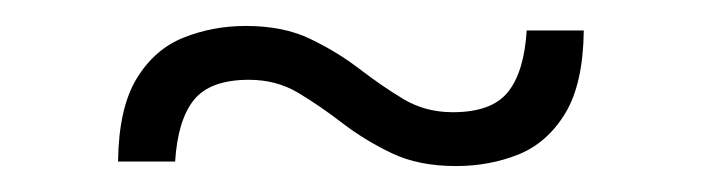

<svg xmlns="http://www.w3.org/2000/svg" viewBox="-20 -292 540 148"><path d="M71 -167.5Q71.5 -208.5 85.2 -231.2Q99 -254 121.5 -263Q144 -272 169.5 -272Q198.5 -272 219.2 -262Q240 -252 257.2 -238.8Q274.5 -225.5 291.2 -215.5Q308 -205.5 329 -205.5Q359 -205.5 371.5 -221Q384 -236.5 386 -268.5H430Q429.5 -227.5 415.8 -204.8Q402 -182 379.8 -173Q357.5 -164 331.5 -164Q302.5 -164 281.8 -174Q261 -184 243.8 -197.2Q226.5 -210.5 209.8 -220.5Q193 -230.5 172 -230.5Q142 -230.5 129.5 -215Q117 -199.5 115 -167.5Z"/></svg>

Font: Newsreader Text
Style: Regular
Weight: 400
Designer: Hugues Gentile
Foundry: Production Type
Version: Version 1.002